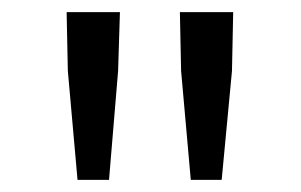

<svg xmlns="http://www.w3.org/2000/svg" viewBox="-20 -790 497 317"><path d="M108 -493H160L175 -673L178 -770H90L92 -673ZM295 -493H346L363 -673L365 -770H277L279 -673Z"/></svg>

Font: Noto Sans CJK JP DemiLight
Style: Regular
Weight: 350
Designer: Ryoko NISHIZUKA (kana & ideographs); Paul D. Hunt (Latin, Greek & Cyrillic); Wenlong ZHANG (bopomofo); Sandoll Communica
Foundry: Adobe Systems Incorporated
Version: Version 1.004;PS 1.004;hotconv 1.0.82;makeotf.lib2.5.63406